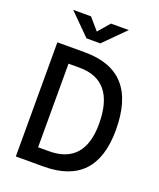

<svg xmlns="http://www.w3.org/2000/svg" viewBox="-162 -997 909 1096"><g transform="rotate(20 293.0 -449.0)"><path d="M68.4 0H236.3C448.2 0 553.7 -111.8 553.7 -336.9C553.7 -575.7 448.2 -693.4 236.3 -693.4H68.4ZM169.9 -92.8V-600.6H236.3C378.9 -600.6 451.2 -513.2 451.2 -336.9C451.2 -174.3 378.9 -92.8 236.3 -92.8ZM216.8 -771.5H300.8L427.7 -898.4H319.3L258.8 -828.1L198.2 -898.4H89.8Z"/></g></svg>

Font: Cascadia Mono NF
Style: Regular
Weight: 400
Monospace: yes
Designer: Aaron Bell
Foundry: Saja Typeworks
Version: Version 2404.023